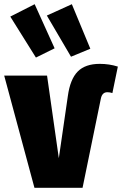

<svg xmlns="http://www.w3.org/2000/svg" viewBox="-35 -894 581 914"><path d="M358 0H129L-15 -534H189L245 -141L288 -437Q299 -517 335 -553.5Q371 -590 440 -590Q485 -590 526 -577L500 -451Q488 -455 476 -455Q451 -455 445 -424ZM130 -874 225 -664 136 -620 14 -815ZM307 -874 395 -662 303 -624 188 -820Z"/></svg>

Font: Fira Sans Condensed Black
Style: Regular
Weight: 900
Width: 3
Designer: Carrois Corporate & Edenspiekermann AG
Foundry: Carrois Corporate GbR & Edenspiekermann AG
Version: Version 4.203